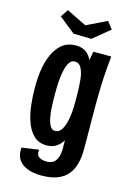

<svg xmlns="http://www.w3.org/2000/svg" viewBox="-128 -753 681 984"><g transform="rotate(15 212.5 -261.0)"><path d="M193 166Q151 166 120.5 154.5Q90 143 74 121.5Q58 100 58 71Q58 66 58 62Q58 58 58 54L149 41Q148 45 148 48Q148 51 148 54Q148 66 154 73.5Q160 81 172 85.5Q184 90 200 90Q221 90 234.5 81.5Q248 73 256 54Q264 35 264 6Q264 -19 264 -60.5Q264 -102 264 -156.5Q264 -211 264 -277Q264 -317 265.5 -350.5Q267 -384 270.5 -412Q274 -440 278 -465.5Q282 -491 287 -516H382Q379 -486 376.5 -457.5Q374 -429 372.5 -401.5Q371 -374 370 -343.5Q369 -313 369 -278Q369 -229 369 -193Q369 -157 369.5 -128.5Q370 -100 370 -73.5Q370 -47 370 -17Q370 23 361 56.5Q352 90 332 114.5Q312 139 278 152.5Q244 166 193 166ZM180 10Q135 10 108 -18Q81 -46 67 -90Q55 -127 50 -172Q45 -217 45 -262Q45 -290 47 -317Q49 -344 54 -370Q59 -396 67 -418Q83 -465 114 -494.5Q145 -524 195 -524Q235 -524 260 -497.5Q285 -471 297 -411Q309 -351 309 -250L264 -272Q264 -321 260 -359.5Q256 -398 244 -420.5Q232 -443 210 -443Q191 -443 180 -426Q169 -409 163 -381Q157 -356 155 -325.5Q153 -295 153 -263Q153 -242 153.5 -221Q154 -200 155 -180.5Q156 -161 159 -144Q162 -123 167.5 -107Q173 -91 181.5 -82Q190 -73 203 -73Q223 -73 236.5 -94Q250 -115 257 -152.5Q264 -190 264 -239L309 -250Q309 -231 307 -199Q305 -167 298 -131.5Q291 -96 277 -63.5Q263 -31 239 -10.5Q215 10 180 10ZM260 -577 165 -579 79 -648 106 -688 212 -636 319 -688 349 -650Z"/></g></svg>

Font: Truculenta
Style: Bold
Weight: 700
Designer: Ivan Castro, Eva Sanz & Omnibus-Type Team
Foundry: Omnibus-Type
Version: Version 1.002